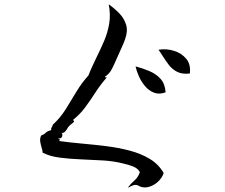

<svg xmlns="http://www.w3.org/2000/svg" viewBox="-20 -827 1040 888"><path d="M737 -27Q730 -4 709.5 14.5Q689 33 663.5 38.5Q638 44 615 29Q604 27 597 29.5Q590 32 584 35Q581 37 578 38.5Q575 40 571 41Q585 22 602 7.5Q619 -7 627 -31Q617 -49 594.5 -57.5Q572 -66 549 -71Q506 -82 455.5 -85Q405 -88 353.5 -90Q302 -92 256 -98Q210 -104 177 -121Q177 -127 175.5 -133.5Q174 -140 172 -146Q168 -159 166 -172.5Q164 -186 170 -200Q184 -205 191.5 -213Q199 -221 217 -225Q216 -231 217 -234Q218 -237 220 -240Q224 -246 224 -250Q259 -282 284 -322Q309 -362 333.5 -403Q358 -444 389 -478Q397 -499 407 -520.5Q417 -542 427 -563Q445 -599 461.5 -637.5Q478 -676 485 -717.5Q492 -759 483 -807Q511 -787 533 -764Q555 -741 563.5 -711.5Q572 -682 558 -644Q553 -629 544 -610Q535 -591 527 -572Q519 -554 510 -534Q501 -514 493 -500Q488 -492 480.5 -484.5Q473 -477 465 -472Q466 -469 470 -469Q473 -469 474 -469Q445 -436 421.5 -399.5Q398 -363 373.5 -330Q349 -297 317 -272Q325 -267 321.5 -263Q318 -259 311 -254Q307 -251 303 -247.5Q299 -244 296 -240Q295 -239 294 -237Q290 -229 282.5 -220Q275 -211 264 -212Q268 -211 268.5 -204Q269 -197 265 -191.5Q261 -186 249 -187Q250 -184 256 -182Q258 -181 258 -180Q258 -179 252 -175Q302 -168 358.5 -163Q415 -158 471.5 -151Q528 -144 579.5 -130.5Q631 -117 672 -92.5Q713 -68 737 -27ZM858 -487Q823 -483 800 -494.5Q777 -506 761.5 -526Q746 -546 733 -567Q728 -575 723 -582.5Q718 -590 713 -597Q749 -603 784.5 -592Q820 -581 841.5 -555Q863 -529 858 -487ZM746 -400Q716 -389 692 -398.5Q668 -408 650.5 -429Q633 -450 622 -475Q611 -500 607 -520Q641 -511 671.5 -498Q702 -485 722.5 -462.5Q743 -440 746 -400Z"/></svg>

Font: Yuji Mai
Style: Regular
Weight: 400
Designer: Kataoka Yuji
Foundry: Kinuta Font Factory
Version: Version 3.002